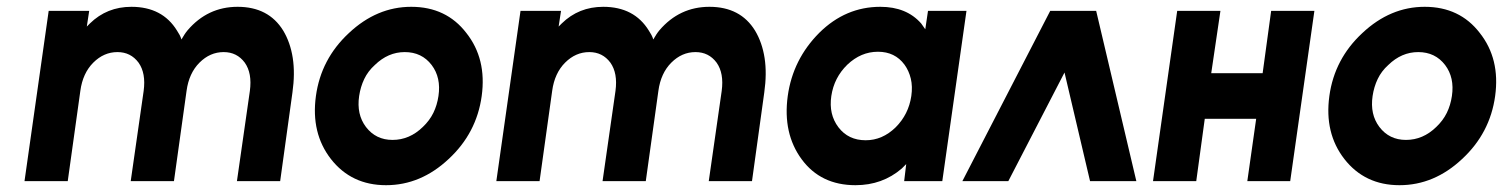

<svg xmlns="http://www.w3.org/2000/svg" viewBox="-20 -532 4415 564"><path d="M803 0 839 -260Q847 -316 840 -361.5Q833 -407 812 -442Q769 -512 678 -512Q590 -512 531 -443Q526 -437 521.5 -430Q517 -423 513 -416Q511 -423 507.5 -429.5Q504 -436 500 -442Q457 -512 366 -512Q294 -512 244 -463Q242 -461 239.5 -458.5Q237 -456 235 -454L242 -500H123L52 0H179L216 -265Q223 -317 254 -348Q285 -379 325 -379Q364 -379 387 -348Q409 -317 402 -265L364 0H491L528 -265Q535 -317 566 -348Q597 -379 637 -379Q676 -379 699 -348Q721 -317 714 -265L676 0Z M1188 -512Q1087 -512 1005 -435Q923 -359 908 -250Q893 -141 952 -65Q1012 12 1114 12Q1216 12 1298 -65Q1380 -141 1395 -250Q1410 -359 1350 -435Q1291 -512 1188 -512ZM1169 -379Q1219 -379 1248 -341Q1276 -304 1268 -250Q1264 -223 1253 -200.5Q1242 -178 1222 -159Q1183 -121 1133 -121Q1084 -121 1055 -159Q1027 -196 1035 -250Q1039 -277 1050 -300Q1061 -323 1081 -341Q1120 -379 1169 -379Z M2189 0 2225 -260Q2233 -316 2226 -361.5Q2219 -407 2198 -442Q2155 -512 2064 -512Q1976 -512 1917 -443Q1912 -437 1907.5 -430Q1903 -423 1899 -416Q1897 -423 1893.5 -429.5Q1890 -436 1886 -442Q1843 -512 1752 -512Q1680 -512 1630 -463Q1628 -461 1625.5 -458.5Q1623 -456 1621 -454L1628 -500H1509L1438 0H1565L1602 -265Q1609 -317 1640 -348Q1671 -379 1711 -379Q1750 -379 1773 -348Q1795 -317 1788 -265L1750 0H1877L1914 -265Q1921 -317 1952 -348Q1983 -379 2023 -379Q2062 -379 2085 -348Q2107 -317 2100 -265L2062 0Z M2706 -500 2698 -446Q2695 -450 2692 -454.5Q2689 -459 2686 -463Q2643 -512 2566 -512Q2464 -512 2387 -436Q2309 -358 2294 -250Q2279 -140 2335 -64Q2391 12 2493 12Q2572 12 2629 -37Q2632 -40 2635.5 -43.5Q2639 -47 2642 -50L2636 0H2748L2819 -500ZM2559 -380Q2609 -380 2637 -342Q2650 -324 2655.5 -301Q2661 -278 2657 -250Q2653 -223 2641.5 -200Q2630 -177 2611 -158Q2572 -120 2523 -120Q2472 -120 2443 -158Q2414 -196 2422 -250Q2430 -304 2469 -342Q2509 -380 2559 -380Z M2807 0 3065 -500H3200L3318 0H3182L3107 -319L2942 0Z M3367 0H3494L3519 -183H3670L3644 0H3770L3841 -500H3714L3689 -317H3538L3565 -500H3438Z M4165 -512Q4064 -512 3982 -435Q3900 -359 3885 -250Q3870 -141 3929 -65Q3989 12 4091 12Q4193 12 4275 -65Q4357 -141 4372 -250Q4387 -359 4327 -435Q4268 -512 4165 -512ZM4146 -379Q4196 -379 4225 -341Q4253 -304 4245 -250Q4241 -223 4230 -200.5Q4219 -178 4199 -159Q4160 -121 4110 -121Q4061 -121 4032 -159Q4004 -196 4012 -250Q4016 -277 4027 -300Q4038 -323 4058 -341Q4097 -379 4146 -379Z"/></svg>

Font: Unageo
Style: Bold-Italic
Weight: 700
Designer: Richard Sepsi
Foundry: Richard Sepsi
Version: Version 2.000